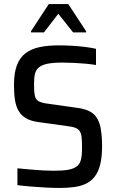

<svg xmlns="http://www.w3.org/2000/svg" viewBox="-20 -920 574 948"><path d="M275 8Q243 8 205.5 6Q168 4 132 1Q96 -2 66 -6V-89Q98 -86 131 -83Q164 -80 193.5 -78.5Q223 -77 246 -77Q291 -77 318 -82Q345 -87 361 -100Q372 -109 377 -123Q382 -137 383.5 -154.5Q385 -172 385 -191Q385 -222 383 -241.5Q381 -261 374 -272Q367 -283 351.5 -289Q336 -295 308 -298L171 -317Q133 -322 109.5 -335.5Q86 -349 72.5 -371.5Q59 -394 54 -426Q49 -458 49 -500Q49 -560 63.5 -598Q78 -636 106.5 -657.5Q135 -679 176 -687.5Q217 -696 269 -696Q302 -696 337 -694Q372 -692 402.5 -688Q433 -684 454 -679V-599Q431 -603 403 -605.5Q375 -608 346 -609.5Q317 -611 290 -611Q243 -611 215.5 -605.5Q188 -600 173 -588Q157 -575 152.5 -555Q148 -535 148 -503Q148 -467 152 -447.5Q156 -428 171 -420Q186 -412 216 -408L351 -389Q380 -386 403 -378.5Q426 -371 442.5 -356.5Q459 -342 469 -316Q474 -304 477 -287Q480 -270 482 -248.5Q484 -227 484 -199Q484 -146 475 -109Q466 -72 448.5 -49Q431 -26 405.5 -13.5Q380 -1 347 3.5Q314 8 275 8ZM133 -760V-766L221 -900H317L405 -766V-760H341L268 -852L197 -760Z"/></svg>

Font: Saira SemiCondensed Medium
Style: Regular
Weight: 500
Width: 4
Designer: Hector Gatti with collaboration of the Omnibus-Type team
Foundry: Omnibus-Type
Version: Version 1.101